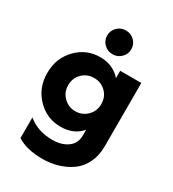

<svg xmlns="http://www.w3.org/2000/svg" viewBox="-228 -882 1109 1228"><g transform="rotate(30 326.0 -267.5)"><path d="M336 -757Q372 -757 398 -731.5Q424 -706 424 -669Q424 -633 398 -607.5Q372 -582 336 -582H334Q298 -582 272 -607.5Q246 -633 246 -669Q246 -706 272 -731.5Q298 -757 334 -757ZM587 -515V-48Q587 21 561.5 74Q536 127 492 158.5Q448 190 394 206Q340 222 279 222Q166 222 94 177V24Q167 85 276 85Q342 85 386.5 53.5Q431 22 431 -38V-79Q376 -14 278 -14Q177 -14 105.5 -87.5Q34 -161 34 -270Q34 -380 105.5 -453.5Q177 -527 278 -527Q373 -527 431 -461V-515ZM397 -182Q433 -217 433 -270Q433 -323 397.5 -357.5Q362 -392 311 -392Q260 -392 224.5 -357.5Q189 -323 189 -270Q189 -217 225 -182Q261 -147 311 -147Q361 -147 397 -182Z"/></g></svg>

Font: Freely
Style: Bold
Weight: 700
Designer: Kris Sowersby
Foundry: Klim Type Foundry
Version: Version 1.006;hotconv 1.0.113;makeotfexe 2.5.65598;200799169